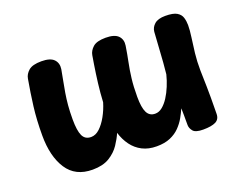

<svg xmlns="http://www.w3.org/2000/svg" viewBox="-94 -723 1132 905"><g transform="rotate(-20 472.0 -270.5)"><path d="M786.6 12.4Q748.2 12.4 736.3 -2.2Q724.3 -16.9 724.1 -32.4Q724.1 -43.6 724 -55.5Q723.9 -67.4 724 -82.6Q724.1 -97.7 723.3 -117.3Q714.3 -96.7 701.7 -74.2Q689 -51.8 669.8 -32.2Q650.7 -12.6 622.4 -0.4Q594.2 11.7 554.1 11.7Q512.9 11.7 482.2 -4.1Q451.6 -19.8 430.9 -47.9Q410.3 -76.1 399.4 -112Q388.6 -86.4 369.3 -57.5Q350 -28.6 317.1 -8.4Q284.1 11.7 232.6 11.7Q146.6 11.7 105.1 -52.1Q63.6 -115.8 63.6 -220.8Q63.6 -299.2 71.8 -364.5Q80 -429.8 91.8 -495.8Q95.3 -517.4 114.6 -534.4Q133.9 -551.3 178.9 -551.3Q223.1 -551.3 241.2 -532.6Q259.2 -513.9 254.9 -484.3Q249.8 -455.2 244.4 -428.2Q239 -401.2 234.3 -372.9Q229.6 -344.6 226.8 -313.3Q224.1 -282 224.1 -243.6Q224.1 -186.4 236.2 -160.9Q248.3 -135.4 278.2 -135.4Q301.2 -135.4 321.8 -154.6Q342.3 -173.8 359.3 -204.4Q376.3 -235 386.8 -270Q387.8 -293.2 390 -316.4Q392.2 -339.7 394.9 -362.9Q397.7 -386.1 400.9 -408.4Q404.1 -430.8 407.6 -452.9Q411.1 -475.1 414.7 -496Q418.4 -517.7 437.5 -534.8Q456.6 -552 501.3 -552Q545.8 -552 564.1 -533.3Q582.3 -514.6 577.8 -484.8Q571.4 -443.7 563.8 -406.9Q556.2 -370.1 551.4 -330.3Q546.6 -290.4 546.6 -239.1Q546.6 -185.1 559 -160.3Q571.4 -135.4 599.8 -135.4Q618.9 -135.4 635.8 -149.2Q652.7 -162.9 667.3 -185.5Q681.9 -208.1 693.3 -235.9Q704.8 -263.8 711.8 -292Q717.8 -349.1 720.7 -403.5Q723.6 -457.9 727 -499.9Q729 -521.8 746.8 -537.2Q764.6 -552.6 800.9 -552.6Q840.3 -552.6 858.5 -541.7Q876.7 -530.8 882.1 -512.9Q887.6 -495.1 887.6 -474.7Q887.6 -449.4 882.6 -414.9Q877.6 -380.3 872.9 -339.8Q868.3 -299.2 868.9 -254.4Q870.4 -203.6 870.9 -171.4Q871.4 -139.2 871.4 -117.1Q871.4 -94.9 871.1 -77Q870.7 -59.1 870.7 -36.6Q870.7 -8.8 849.4 1.8Q828.2 12.4 786.6 12.4Z"/></g></svg>

Font: Playpen Sans
Style: Regular
Weight: 400
Designer: Laura Meseguer, Veronika Burian, José Scaglione, Kostas Bartsokas, Vera Evstafieva, Tom Grace, Yorlmar Campos
Foundry: TypeTogether
Version: Version 2.000